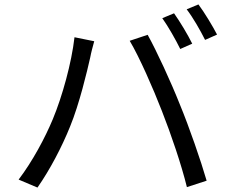

<svg xmlns="http://www.w3.org/2000/svg" viewBox="-20 -839 1040 866"><path d="M765 -779 712 -757C739 -719 773 -659 793 -618L847 -642C827 -683 790 -744 765 -779ZM875 -819 822 -797C851 -759 883 -703 905 -659L959 -683C940 -720 902 -783 875 -819ZM218 -301C183 -217 127 -112 64 -29L149 7C205 -73 259 -176 296 -268C338 -370 373 -518 387 -580C391 -602 399 -631 405 -653L316 -671C303 -556 261 -404 218 -301ZM710 -339C752 -232 798 -97 823 5L912 -24C886 -114 833 -267 792 -366C750 -472 686 -610 646 -682L565 -655C609 -581 670 -442 710 -339Z"/></svg>

Font: Noto Sans CJK KR Regular
Style: Regular
Weight: 400
Designer: Ryoko NISHIZUKA (kana & ideographs); Paul D. Hunt (Latin, Greek & Cyrillic); Wenlong ZHANG (bopomofo); Sandoll Communica
Foundry: Adobe Systems Incorporated
Version: Version 1.004;PS 1.004;hotconv 1.0.82;makeotf.lib2.5.63406